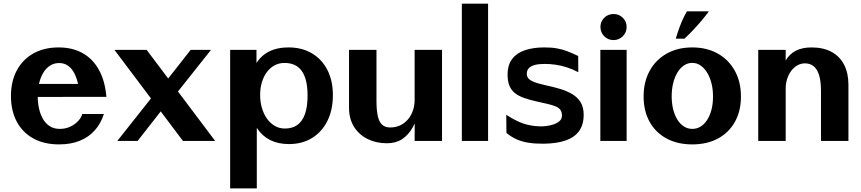

<svg xmlns="http://www.w3.org/2000/svg" viewBox="-20 -781 4770 1064"><path d="M307.6 19.2Q223.6 19.2 163.8 -14.2Q104 -47.7 72.3 -108Q40.7 -168.4 40.7 -248.6Q40.7 -329.9 73 -390.6Q105.3 -451.2 164.7 -484.7Q224.1 -518.2 305.3 -518.2Q381.3 -518.2 437.8 -486.6Q494.3 -455.1 528.1 -394.1Q562 -333.1 569.7 -244.3H422.8Q419.3 -290.4 410.2 -325.6Q401.1 -360.7 386.6 -384.3Q372.1 -407.9 352.3 -419.8Q332.6 -431.7 307.6 -431.7Q280.2 -431.7 258.2 -417.9Q236.3 -404.1 220.8 -379.4Q205.4 -354.7 197.2 -321.2Q189 -287.6 189 -248.1Q189 -214.3 195.8 -181.9Q202.6 -149.6 217.1 -123.5Q231.6 -97.5 255 -82.1Q278.3 -66.7 311.5 -66.7Q343.3 -66.7 369.6 -79.2Q395.9 -91.7 413.4 -110.7Q430.8 -129.7 435.6 -149.3H555.7Q538.8 -96.1 505 -58.4Q471.2 -20.7 421.7 -0.7Q372.1 19.2 307.6 19.2ZM176.3 -243.8 147.8 -315.7H536.7L537.1 -244.3Z M993.8 0 614.1 -504.7H792.6L1172.3 0ZM630.1 0 860.7 -291.2 911.4 -215.8 742.7 0ZM927 -224.6 872.1 -295.2 1036.7 -504.7H1149.4Z M1255.4 263V-504.7H1401.3V-297.6L1360.9 -328.3Q1381.2 -424.2 1434.8 -471.2Q1488.4 -518.2 1578.8 -518.2Q1653.4 -518.2 1708.7 -485.4Q1764 -452.6 1794.4 -393.2Q1824.8 -333.9 1824.8 -253.7Q1824.8 -172.6 1794.6 -111.4Q1764.3 -50.3 1709.6 -16.4Q1654.8 17.4 1581.1 17.4Q1521.9 17.4 1477.6 -4.7Q1433.2 -26.8 1404.4 -70.5Q1375.7 -114.1 1363.6 -178.4L1403.1 -209.9V263ZM1559 -68.7Q1599.7 -68.7 1627.6 -88.4Q1655.5 -108.2 1670 -148.8Q1684.4 -189.4 1684.4 -251.1Q1684.4 -297.8 1676.2 -331.9Q1668 -366.1 1651.9 -388.3Q1635.8 -410.6 1611.9 -421.4Q1588 -432.2 1556.9 -432.2Q1526.4 -432.2 1501.5 -418.8Q1476.6 -405.3 1458.8 -381.4Q1440.9 -357.4 1431.3 -325.2Q1421.6 -293 1421.6 -255.3Q1421.6 -216.1 1431.6 -182.1Q1441.6 -148.2 1460 -122.8Q1478.4 -97.3 1503.4 -83Q1528.4 -68.7 1559 -68.7Z M2124.7 12.9Q2064.5 12.9 2016.9 -10.8Q1969.3 -34.6 1941.7 -78.6Q1914.2 -122.7 1914.2 -183.3V-504.7H2066.3V-222.5Q2066.3 -171.3 2073.4 -138.5Q2080.6 -105.7 2097.3 -90.1Q2114 -74.6 2142.2 -74.6Q2173.6 -74.6 2198.5 -86.7Q2223.4 -98.8 2241.2 -119.9Q2258.9 -141.1 2268.3 -168.5Q2277.7 -195.9 2277.7 -226.5V-504.7H2429.6V0H2277.7L2279.1 -265.8L2305 -171.7Q2290.3 -116.3 2266.9 -74.7Q2243.4 -33.1 2208.6 -10.1Q2173.8 12.9 2124.7 12.9Z M2539.4 0V-760.7H2684.8V0Z M2991.7 15.4Q2943.5 15.7 2907 9.7Q2870.6 3.7 2841.6 -9.6Q2812.6 -22.8 2786.6 -44.1L2785.5 -144.8Q2818.8 -122.9 2850.1 -108.4Q2881.4 -93.9 2914.6 -87.2Q2947.7 -80.4 2986.2 -80.7Q2994 -80.7 3011.5 -83.2Q3029 -85.6 3048 -91.8Q3066.9 -98.1 3080.6 -109.9Q3094.2 -121.7 3094.2 -140.5Q3094.2 -159.4 3086.1 -171.2Q3078.1 -183 3061.3 -190.5Q3044.6 -197.9 3018.5 -204.1Q2992.4 -210.3 2956.1 -218.3Q2913.8 -227.6 2883.1 -238.7Q2852.3 -249.8 2832.5 -266Q2812.6 -282.2 2802.9 -306.3Q2793.2 -330.4 2792.9 -365.6Q2792.7 -421.1 2818.3 -454.4Q2843.9 -487.7 2889.6 -502.9Q2935.4 -518.2 2995.3 -518.2Q3036 -518.4 3066.4 -512.9Q3096.8 -507.4 3124.6 -496.7Q3152.3 -486 3184.1 -470.7L3184.8 -380.9Q3152.9 -397.7 3121.7 -407.7Q3090.4 -417.8 3059.2 -422.4Q3027.9 -427 2995.8 -426.7Q2965.7 -426.7 2944.1 -421.1Q2922.6 -415.4 2910.9 -403.5Q2899.3 -391.6 2899.3 -371.1Q2899.3 -358.9 2907.2 -348Q2915.1 -337.1 2937.7 -327.5Q2960.4 -317.9 3004.3 -308.4Q3047.3 -299.4 3085.1 -287.9Q3122.9 -276.3 3152.1 -258.8Q3181.3 -241.2 3197.8 -214Q3214.2 -186.8 3214.5 -146.6Q3215 -91.9 3190 -56.1Q3165 -20.3 3115.3 -2.8Q3065.6 14.6 2991.7 15.4Z M3306.9 0V-504.7H3452.6V0ZM3379.9 -558.9Q3349.6 -558.9 3328.5 -580.1Q3307.4 -601.2 3307.4 -631.5Q3307.4 -661.8 3328.5 -682.6Q3349.6 -703.3 3380 -703.3Q3410.4 -703.3 3431.5 -682.6Q3452.6 -661.8 3452.6 -631.5Q3452.6 -601.2 3431.4 -580.1Q3410.2 -558.9 3379.9 -558.9Z M3816.4 19.2Q3734.2 19.2 3673.7 -13.6Q3613.1 -46.3 3579.9 -106.1Q3546.7 -165.8 3546.7 -246.2Q3546.7 -327.4 3580.4 -388.7Q3614.1 -449.9 3674.9 -484.1Q3735.7 -518.2 3816.4 -518.2Q3897.3 -518.2 3957.8 -484.1Q4018.4 -449.9 4052.2 -388.7Q4086.1 -327.4 4086.1 -246.2Q4086.1 -165.8 4052.8 -106.1Q4019.6 -46.3 3959.2 -13.6Q3898.8 19.2 3816.4 19.2ZM3816.4 -66.7Q3842 -66.7 3863 -79.9Q3884 -93.1 3899.4 -117.3Q3914.9 -141.5 3923.1 -174.3Q3931.3 -207.2 3931.3 -246.2Q3931.3 -285.2 3922.9 -318.9Q3914.4 -352.6 3898.9 -378.1Q3883.3 -403.7 3862.4 -418.1Q3841.6 -432.5 3816.4 -432.5Q3791.5 -432.5 3770.6 -418.6Q3749.7 -404.7 3734.3 -379.5Q3718.9 -354.3 3710.6 -320.6Q3702.2 -286.9 3702.2 -247.1Q3702.2 -207.8 3710.6 -174.7Q3718.9 -141.7 3734.1 -117.5Q3749.2 -93.3 3770.3 -80Q3791.3 -66.7 3816.4 -66.7ZM3724.8 -566.7Q3735.9 -603.4 3746.1 -630.9Q3756.3 -658.4 3766.4 -679.6Q3776.6 -700.8 3786.7 -718.1H3908.2Q3896.4 -701.5 3875.9 -676.4Q3855.4 -651.3 3829 -622.7Q3802.6 -594.1 3773.1 -566.7Z M4181.9 0V-504.7H4334.1L4332.5 -242.9L4296 -342.5Q4309.1 -404.3 4332 -443.1Q4354.8 -481.9 4390.5 -500.1Q4426.2 -518.2 4477.4 -518.2Q4542.4 -518.2 4588 -493.5Q4633.6 -468.8 4657.7 -422.5Q4681.7 -376.2 4681.7 -311.8V0H4529.6V-276.2Q4529.6 -331.4 4518.9 -365.3Q4508.2 -399.2 4488.3 -414.5Q4468.4 -429.9 4441.2 -429.9Q4417.8 -429.9 4398 -418.4Q4378.2 -407 4364 -387.4Q4349.8 -367.8 4341.9 -343.1Q4334.1 -318.3 4334.1 -291.5V0Z"/></svg>

Font: Russolo 10pt ExtraLight
Style: Regular
Weight: 200
Designer: Micah Stupak-Hahn
Version: Version 1.000